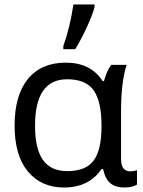

<svg xmlns="http://www.w3.org/2000/svg" viewBox="-20 -825 635 855"><path d="M262 -606V-620Q291 -700 307 -805H401V-794Q393 -761 367 -704.5Q341 -648 315 -606ZM265 10Q164 10 104.5 -61Q45 -132 45 -266Q45 -401 104.5 -473.5Q164 -546 273 -546Q384 -546 437 -464H443Q455 -509 475 -536H544Q519 -461 519 -326V-118Q519 -62 560 -62Q575 -62 590 -67V-3Q568 10 534 10Q495 10 472 -8.5Q449 -27 439 -72H432Q376 10 265 10ZM280 -63Q362 -63 397 -110Q432 -157 432 -261V-267Q432 -372 397.5 -422Q363 -472 279 -472Q136 -472 136 -265Q136 -163 171 -113Q206 -63 280 -63Z"/></svg>

Font: Advent Sans Logo
Style: Regular
Weight: 400
Designer: Types & Symbols
Foundry: Types & Symbols
Version: Version 1.002